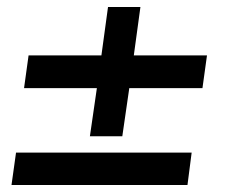

<svg xmlns="http://www.w3.org/2000/svg" viewBox="-20 -531 648 551"><path d="M238 -140 258 -278H49L62 -372H271L290 -511H383L364 -372H574L561 -278H351L331 -140ZM13 0 26 -93H530L518 0Z"/></svg>

Font: Chivo Medium
Style: Italic
Weight: 500
Italic angle: -8.05°
Designer: Hector Gatti
Foundry: Omnibus-Type
Version: Version 2.002